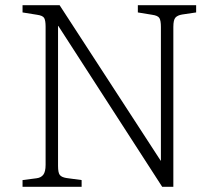

<svg xmlns="http://www.w3.org/2000/svg" viewBox="-20 -721 837 741"><path d="M67 0V-26L121 -33Q138 -35 147 -46.5Q156 -58 156 -85V-618Q156 -642 150.5 -651.5Q145 -661 123 -664L67 -673V-701H210L600 -101H601V-617Q601 -642 595 -651.5Q589 -661 567 -664L512 -673V-701H737V-673L683 -665Q665 -662 657 -653Q649 -644 649 -617V0H606L205 -621H204V-81Q204 -54 211 -45.5Q218 -37 236 -34L295 -26V0Z"/></svg>

Font: Literata ExtraLight
Style: Regular
Weight: 250
Designer: Latin by Veronika Burian and Jose Scaglione. Greek by Irene Vlachou. Cyrillic by Vera Evstafieva.
Foundry: TypeTogether
Version: Version 3.103;gftools[0.9.29]